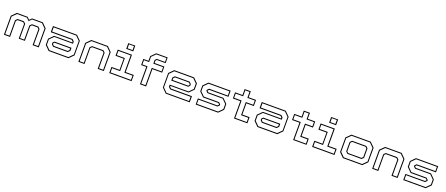

<svg xmlns="http://www.w3.org/2000/svg" viewBox="146 -2454 9656 4158"><g transform="rotate(20 4974.0 -375.0)"><path d="M62.5 0V-437L165.5 -540H412L464 -489L515.5 -540H762.5L865.5 -437V0H724V-368L693.5 -398.5H565L534.5 -368V-30H393V-368L362.5 -398.5H234.5L204 -368V0ZM84.5 -22H182V-378L225 -421H371L415 -377.5V-51H512.5V-377.5L556.5 -421H703L746 -378V-22H843.5V-427L752 -518.5H523.5L464 -459.5L404 -518.5H176L84.5 -427Z M1093.5 0 990.5 -103V-245.5L1093.5 -348.5H1512V-368L1481.5 -398.5H997.5V-540H1550.5L1653.5 -437V-103L1550.5 0ZM1104 -22H1540.5L1632.5 -114V-427L1541 -518.5H1020.5V-421H1492L1535 -378V-327.5H1103L1012.5 -237V-113ZM1152.5 -119.5 1110 -162V-200L1143.5 -234H1535V-163L1491.5 -119.5ZM1162.5 -141.5H1481.5L1512 -172V-212H1152.5L1131.5 -191V-172Z M1778.5 0V-437L1881.5 -540H2262L2365 -437V0H2224V-368L2193.5 -398.5H1950L1919.5 -368V0ZM1800.5 -22H1898V-378L1941 -420.5H2203L2246 -378V-22H2343V-427L2252 -518.5H1892L1800.5 -427Z M2656.5 -618.5V-750H2817.5V-618.5ZM2680 -639.5H2794V-730.5H2680ZM2490 0V-141.5H2676.5V-398.5H2490V-540H2817.5V-141.5H3004.5V0ZM2512 -22H2983V-119.5H2795V-518.5H2512V-420.5H2697.5V-119.5H2512Z M3198 0V-399H3079.5V-540H3198V-647L3301 -750H3564V-618.5H3361.5L3339.5 -596V-540H3564V-399H3339.5V0ZM3220 -21.5H3317.5V-420.5H3543V-518.5H3317.5V-604.5L3353 -639.5H3543V-729H3311L3220 -638.5V-518.5H3101.5V-420.5H3220Z M4249 -540 4352 -437V-294.5L4249 -191.5H3830.5V-172L3861 -141.5H4345V0H3792L3689 -103V-437L3792 -540ZM4238.5 -518H3802L3710 -426V-113L3801.5 -21.5H4322V-119H3850.5L3807.5 -162V-212.5H4239.5L4330 -303V-427ZM4190 -420.5 4232.5 -378V-340L4199 -306H3807.5V-377L3851 -420.5ZM4180 -398.5H3861L3830.5 -368V-328H4190L4211 -349V-368Z M4482 0V-141.5H4930L4959.5 -171L4931 -199.5H4580L4477 -302.5V-437L4580 -540H5091.5V-398.5H4648.5L4619.5 -369.5L4648.5 -340.5H4998.5L5101.5 -237.5V-103L4998.5 0ZM4503.5 -22H4989.5L5079.5 -113V-229L4989 -319H4637.5L4598.5 -359V-379.5L4638.5 -420.5H5070V-518.5H4590L4499 -427.5V-311.5L4589 -221.5H4940.5L4980.5 -181V-161L4940.5 -120H4503.5Z M5365 0V-399H5194V-540H5365V-677H5506.5V-540H5677V-399H5506.5V-141.5H5673.5V0ZM5387 -21.5H5651.5V-119H5484.5V-421H5655.5V-518.5H5484.5V-655.5H5387V-518.5H5215.5V-421H5387Z M5905 0 5802 -103V-245.5L5905 -348.5H6323.5V-368L6293 -398.5H5809V-540H6362L6465 -437V-103L6362 0ZM5915.5 -22H6352L6444 -114V-427L6352.5 -518.5H5832V-421H6303.5L6346.5 -378V-327.5H5914.5L5824 -237V-113ZM5964 -119.5 5921.5 -162V-200L5955 -234H6346.5V-163L6303 -119.5ZM5974 -141.5H6293L6323.5 -172V-212H5964L5943 -191V-172Z M6728.5 0V-399H6557.5V-540H6728.5V-677H6870V-540H7040.5V-399H6870V-141.5H7037V0ZM6750.5 -21.5H7015V-119H6848V-421H7019V-518.5H6848V-655.5H6750.5V-518.5H6579V-421H6750.5Z M7332 -618.5V-750H7493V-618.5ZM7355.5 -639.5H7469.5V-730.5H7355.5ZM7165.5 0V-141.5H7352V-398.5H7165.5V-540H7493V-141.5H7680V0ZM7187.5 -22H7658.5V-119.5H7470.5V-518.5H7187.5V-420.5H7373V-119.5H7187.5Z M7875.5 0 7772.5 -103V-437L7875.5 -540H8321L8424 -437V-103L8321 0ZM7887 -22H8311L8402 -113V-427L8311 -518.5H7886L7794.5 -427V-114ZM7936 -119.5 7892.5 -163V-378L7935.5 -420.5H8261.5L8304.5 -378V-162L8261.5 -119.5ZM7944.5 -141.5H8252L8282.5 -172V-368L8252 -398.5H7944.5L7914 -368V-172Z M8549 0V-437L8652 -540H9032.5L9135.5 -437V0H8994.5V-368L8964 -398.5H8720.5L8690 -368V0ZM8571 -22H8668.5V-378L8711.5 -420.5H8973.5L9016.5 -378V-22H9113.5V-427L9022.5 -518.5H8662.5L8571 -427Z M9265.5 0V-141.5H9713.5L9743 -171L9714.5 -199.5H9363.5L9260.5 -302.5V-437L9363.5 -540H9875V-398.5H9432L9403 -369.5L9432 -340.5H9782L9885 -237.5V-103L9782 0ZM9287 -22H9773L9863 -113V-229L9772.5 -319H9421L9382 -359V-379.5L9422 -420.5H9853.5V-518.5H9373.5L9282.5 -427.5V-311.5L9372.5 -221.5H9724L9764 -181V-161L9724 -120H9287Z"/></g></svg>

Font: Tourney Expanded ExtraLight
Style: Regular
Weight: 200
Width: 7
Designer: Tyler Finck
Foundry: Etcetera Type Co
Version: Version 1.010; ttfautohint (v1.8.3)